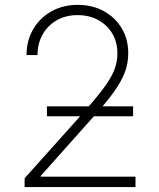

<svg xmlns="http://www.w3.org/2000/svg" viewBox="-20 -757 645 777"><path d="M79.6 0V-35.6L318.8 -302.7Q369.1 -359.9 398.9 -399.7Q428.7 -439.5 441.9 -472.4Q455.1 -505.4 455.1 -541Q455.1 -586.9 434.3 -621.6Q413.6 -656.2 377.2 -676Q340.8 -695.8 293.9 -695.8Q245.6 -695.8 209 -674.6Q172.4 -653.3 152.1 -616.9Q131.8 -580.6 131.8 -534.2H87.4Q87.4 -592.3 114 -638.2Q140.6 -684.1 187.5 -710.7Q234.4 -737.3 294.9 -737.3Q354.5 -737.3 400.6 -711.7Q446.8 -686 472.9 -642.1Q499 -598.1 499 -541.5Q499 -501 485.1 -463.9Q471.2 -426.8 438 -381.1Q404.8 -335.4 346.2 -271L145 -45.4V-42H528.3V0ZM169.9 -286.6V-326.7H518.6V-286.6Z"/></svg>

Font: Inter 17pt ExtraLight
Style: Regular
Weight: 250
Version: Version 4.001;git-66647c0bb